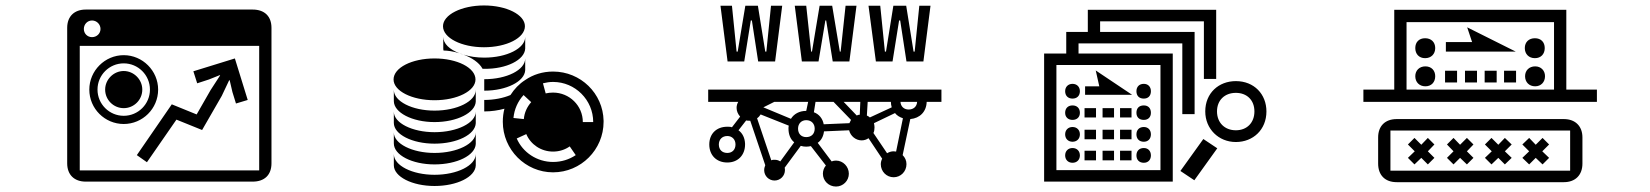

<svg xmlns="http://www.w3.org/2000/svg" viewBox="-20 -740 6040 703"><path d="M337 -412C337 -465 380 -508 433 -508C486 -508 529 -465 529 -412C529 -359 486 -316 433 -316C380 -316 337 -359 337 -412ZM272 -116V-572H929V-116ZM287 -634C287 -651 300 -665 317 -665C334 -665 348 -651 348 -634C348 -617 334 -604 317 -604C300 -604 287 -617 287 -634ZM307 -412C307 -342 364 -286 433 -286C502 -286 559 -342 559 -412C559 -481 502 -538 433 -538C364 -538 307 -481 307 -412ZM365 -412C365 -374 396 -344 433 -344C470 -344 501 -374 501 -412C501 -449 470 -480 433 -480C396 -480 365 -449 365 -412ZM974 -638C974 -680 949 -705 905 -705H294C252 -705 226 -680 226 -638V-142C226 -100 252 -75 294 -75H905C949 -75 974 -100 974 -142ZM819 -446H821L831 -403L844 -361L887 -374L840 -526L688 -479L702 -435L745 -449L785 -465L786 -464L751 -410L700 -321L609 -358L481 -172L518 -146L626 -302L720 -264L792 -389Z M1860 -308C1863 -340 1876 -369 1897 -392L1925 -366C1910 -349 1900 -328 1898 -304ZM1907 -249C1923 -211 1961 -185 2005 -185C2028 -185 2049 -192 2066 -204L2088 -172C2064 -156 2036 -147 2005 -147C1946 -147 1894 -182 1872 -233ZM1968 -435C1980 -438 1992 -440 2005 -440C2086 -440 2152 -374 2152 -293H2114C2114 -353 2065 -401 2005 -401C1996 -401 1986 -400 1978 -398ZM1421 -449C1421 -407 1488 -373 1571 -373C1654 -373 1721 -407 1721 -449C1721 -492 1654 -526 1571 -526C1488 -526 1421 -492 1421 -449ZM1722 -411C1722 -369 1654 -335 1571 -335C1489 -335 1422 -369 1422 -411V-370C1422 -328 1489 -293 1571 -293C1653 -293 1720 -327 1722 -368ZM1722 -331C1722 -290 1654 -256 1571 -256C1489 -256 1422 -290 1422 -331V-290C1422 -248 1489 -214 1571 -214C1653 -214 1720 -247 1722 -289ZM1722 -255C1722 -214 1654 -180 1571 -180C1489 -180 1422 -214 1422 -255V-215C1422 -172 1489 -138 1571 -138C1653 -138 1720 -171 1722 -213ZM1722 -176C1722 -134 1654 -100 1571 -100C1489 -100 1422 -134 1422 -176V-135C1422 -93 1489 -59 1571 -59C1653 -59 1720 -92 1722 -134ZM1602 -644C1602 -601 1670 -567 1752 -567C1835 -567 1902 -601 1902 -644C1902 -686 1835 -720 1752 -720C1670 -720 1602 -686 1602 -644ZM1903 -605C1903 -563 1836 -529 1753 -529C1725 -529 1699 -533 1677 -540C1672 -542 1667 -543 1662 -545C1626 -559 1603 -580 1603 -605V-564C1603 -561 1603 -558 1604 -555C1618 -555 1640 -552 1662 -545C1667 -543 1672 -541 1677 -540C1706 -529 1734 -512 1747 -488H1753C1835 -487 1901 -521 1903 -562C1903 -585 1903 -582 1903 -605ZM1753 -408C1835 -408 1901 -442 1903 -483C1903 -506 1903 -503 1903 -526C1903 -484 1836 -450 1753 -450ZM1821 -294C1821 -192 1904 -109 2005 -109C2107 -109 2190 -192 2190 -294V-298C2188 -398 2106 -478 2005 -478C1967 -478 1932 -467 1903 -447V-449C1903 -449 1903 -449 1903 -447C1881 -433 1863 -414 1849 -392C1823 -381 1789 -374 1753 -374V-332C1780 -332 1805 -336 1827 -342C1823 -327 1821 -311 1821 -294Z M2612 -211C2612 -229 2624 -242 2643 -242C2661 -242 2673 -229 2673 -211C2673 -192 2661 -180 2643 -180C2624 -180 2612 -192 2612 -211ZM2867 -269C2867 -248 2874 -230 2888 -219L2837 -149C2831 -153 2824 -155 2816 -155C2812 -155 2808 -155 2804 -153L2752 -307C2758 -311 2762 -316 2765 -321L2868 -280C2867 -276 2867 -272 2867 -269ZM2815 -367H2939L2932 -334C2907 -334 2887 -323 2876 -305L2775 -347ZM2902 -269C2902 -287 2914 -300 2932 -300C2951 -300 2963 -287 2963 -269C2963 -250 2951 -238 2932 -238C2914 -238 2902 -250 2902 -269ZM2996 -285C2992 -306 2979 -322 2960 -329L2966 -367H3032L3096 -301C3094 -297 3092 -293 3090 -289ZM3130 -367 3128 -320C3124 -320 3120 -319 3117 -317L3069 -367ZM3165 -310C3162 -313 3158 -315 3154 -317L3157 -367H3242C3242 -360 3243 -354 3245 -347ZM3178 -253C3181 -259 3182 -266 3182 -274C3182 -279 3181 -284 3180 -289L3257 -326C3264 -317 3274 -311 3286 -307L3261 -185C3258 -185 3255 -186 3252 -186C3243 -186 3235 -183 3228 -179ZM3338 -367C3337 -350 3325 -339 3307 -339C3290 -339 3278 -350 3277 -367ZM2573 -412V-367H2683C2679 -360 2677 -353 2677 -345C2677 -333 2682 -322 2690 -313L2660 -274C2655 -276 2649 -276 2643 -276C2603 -276 2577 -250 2577 -211C2577 -172 2603 -145 2643 -145C2682 -145 2708 -172 2708 -211V-214C2707 -235 2699 -252 2684 -263L2712 -299C2716 -298 2720 -298 2725 -298C2727 -298 2727 -298 2727 -298L2782 -135C2780 -130 2778 -124 2778 -117C2778 -96 2795 -79 2816 -79C2837 -79 2854 -96 2854 -117C2854 -120 2854 -123 2853 -126L2912 -206C2918 -204 2925 -203 2932 -203C2938 -203 2944 -204 2949 -205L3004 -134C2997 -126 2993 -115 2993 -104C2993 -78 3014 -57 3041 -57C3067 -57 3088 -78 3088 -104C3088 -130 3067 -152 3041 -152C3035 -152 3030 -151 3025 -149L2974 -217C2987 -226 2995 -241 2997 -259L3089 -263C3094 -242 3113 -226 3135 -226C3144 -226 3153 -229 3160 -234L3210 -159C3207 -153 3205 -146 3205 -139C3205 -112 3226 -91 3252 -91C3278 -91 3299 -112 3299 -139C3299 -152 3294 -163 3285 -172L3313 -304C3348 -307 3372 -331 3373 -367H3427V-412ZM2660 -719H2618L2644 -515H2705L2729 -665H2733L2756 -515H2818L2844 -719H2803L2786 -551H2782L2755 -719H2709L2681 -551H2677ZM2932 -719H2890L2916 -515H2977L3002 -665H3005L3029 -515H3090L3116 -719H3076L3058 -551H3055L3027 -719H2981L2953 -551H2950ZM3203 -719H3160L3187 -515H3248L3272 -665H3276L3299 -515H3361L3387 -719H3346L3329 -551H3325L3298 -719H3251L3224 -551H3220Z M4229 -502V-117H3848V-502ZM4505 -400C4546 -400 4573 -373 4573 -332C4573 -291 4546 -263 4505 -263C4464 -263 4436 -291 4436 -332C4436 -373 4464 -400 4505 -400ZM3880 -171C3880 -155 3891 -144 3907 -144C3923 -144 3934 -155 3934 -171C3934 -187 3923 -198 3907 -198C3891 -198 3880 -187 3880 -171ZM3880 -406C3880 -389 3891 -379 3907 -379C3923 -379 3934 -389 3934 -406C3934 -422 3923 -433 3907 -433C3891 -433 3880 -422 3880 -406ZM3880 -327C3880 -311 3891 -301 3907 -301C3923 -301 3934 -311 3934 -327C3934 -344 3923 -354 3907 -354C3891 -354 3880 -344 3880 -327ZM3880 -248C3880 -232 3891 -221 3907 -221C3923 -221 3934 -232 3934 -248C3934 -264 3923 -275 3907 -275C3891 -275 3880 -264 3880 -248ZM3993 -310V-344H3951V-310ZM3993 -230V-265H3951V-230ZM3993 -153V-188H3951V-153ZM4059 -310V-344H4017V-310ZM4059 -230V-265H4017V-230ZM4059 -153V-188H4017V-153ZM3953 -424V-393H4125L3992 -482L4005 -424ZM4123 -310V-344H4081V-310ZM4123 -230V-265H4081V-230ZM4123 -153V-188H4081V-153ZM4274 -544H3929V-581H4309V-322H4354V-623H4008V-662H4388V-451H4433V-704H3963V-623H3884V-544H3803V-75H4274ZM4141 -406C4141 -389 4151 -379 4168 -379C4184 -379 4194 -389 4194 -406C4194 -422 4184 -433 4168 -433C4151 -433 4141 -422 4141 -406ZM4141 -327C4141 -311 4151 -301 4168 -301C4184 -301 4194 -311 4194 -327C4194 -344 4184 -354 4168 -354C4151 -354 4141 -344 4141 -327ZM4141 -248C4141 -232 4151 -221 4168 -221C4184 -221 4194 -232 4194 -248C4194 -264 4184 -275 4168 -275C4151 -275 4141 -264 4141 -248ZM4141 -171C4141 -155 4151 -144 4168 -144C4184 -144 4194 -155 4194 -171C4194 -187 4184 -198 4168 -198C4151 -198 4141 -187 4141 -171ZM4386 -231 4302 -114 4353 -80 4437 -197ZM4505 -443C4442 -443 4393 -399 4393 -332C4393 -268 4442 -220 4505 -220C4568 -220 4617 -265 4617 -332C4617 -395 4572 -443 4505 -443Z M5071 -262H5729V-115H5071ZM5670 -659V-412H5130V-659ZM5159 -235 5135 -211 5160 -186 5135 -162 5159 -138 5184 -162 5208 -138 5232 -162 5208 -186 5232 -211 5208 -235 5184 -210ZM5302 -235 5278 -211 5302 -186 5278 -162 5302 -138 5326 -162 5351 -138 5375 -162 5351 -186 5375 -211 5351 -235 5326 -210ZM5706 -73C5748 -73 5774 -99 5774 -141V-237C5774 -278 5748 -304 5706 -304H5094C5051 -304 5026 -278 5026 -237V-141C5026 -99 5051 -73 5094 -73ZM5441 -235 5417 -211 5442 -186 5417 -162 5441 -138 5466 -162 5490 -138 5515 -162 5490 -186 5515 -211 5490 -235 5466 -210ZM5579 -235 5554 -211 5579 -186 5554 -162 5579 -138 5603 -162 5628 -138 5652 -162 5627 -186 5652 -211 5628 -235 5603 -210ZM5162 -564C5162 -542 5176 -527 5198 -527C5220 -527 5235 -542 5235 -564C5235 -586 5220 -600 5198 -600C5176 -600 5162 -586 5162 -564ZM5162 -461C5162 -439 5177 -424 5199 -424C5221 -424 5235 -439 5235 -461C5235 -482 5221 -497 5199 -497C5177 -497 5162 -482 5162 -461ZM5315 -481H5271V-438H5315ZM5388 -481H5344V-438H5388ZM5715 -704H5085V-412H4972V-367H5827V-412H5715ZM5274 -586V-551H5530L5352 -640L5370 -586ZM5460 -481H5416V-438H5460ZM5531 -481H5487V-438H5531ZM5563 -564C5563 -542 5578 -527 5600 -527C5622 -527 5636 -542 5636 -564C5636 -586 5622 -600 5600 -600C5578 -600 5563 -586 5563 -564ZM5564 -461C5564 -439 5579 -424 5601 -424C5622 -424 5637 -439 5637 -461C5637 -482 5622 -497 5601 -497C5579 -497 5564 -482 5564 -461Z"/></svg>

Font: CryptoKit_GRILLE 1.4
Style: Regular
Weight: 400
Monospace: yes
Designer: Oceane Juvin
Foundry: http://www.head-geneve.ch
Version: Version 1.004